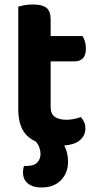

<svg xmlns="http://www.w3.org/2000/svg" viewBox="-20 -627 430 845"><path d="M60.4 -264H202.9V-155.1Q202.9 -125.8 221.2 -112.8Q239.6 -99.9 272.5 -99.9Q288.1 -99.9 305.6 -103.4Q323 -106.9 335.6 -112.1Q343.7 -103.2 349.8 -90.7Q355.9 -78.1 355.9 -61.1Q355.9 -28.5 328.1 -7Q300.3 14.4 235.8 14.4Q153.1 14.4 106.7 -23Q60.4 -60.4 60.4 -145.1ZM150.4 -356.9V-468.3H343.4Q348.6 -460.1 353.3 -445.4Q358.1 -430.7 358.1 -413.6Q358.1 -384.1 344.8 -370.5Q331.5 -356.9 308.9 -356.9ZM202.9 -238.3H60.4V-598.1Q69.6 -600.8 87.2 -604.1Q104.8 -607.3 124.7 -607.3Q165.5 -607.3 184.2 -592.7Q202.9 -578.2 202.9 -540ZM137.1 -4.1 216.2 -31.9Q251.3 -11.5 265.4 18.8Q279.5 49 279.5 84.3Q279.5 134.4 248.1 166.3Q216.7 198.2 162.3 198.2Q125.2 198.2 103.2 180.9Q81.2 163.6 81.2 131.7Q81.2 115.6 85.8 103.4H97.2Q129.7 103.4 144 88.3Q158.4 73.1 158.4 50Q158.4 38 153.4 22.9Q148.4 7.9 137.1 -4.1Z"/></svg>

Font: Baloo Bhaina 2
Style: Regular
Weight: 400
Designer: Yesha Goshar, Manish Minz, Shuchita Grover and Ek Type
Foundry: Ek Type
Version: Version 1.700